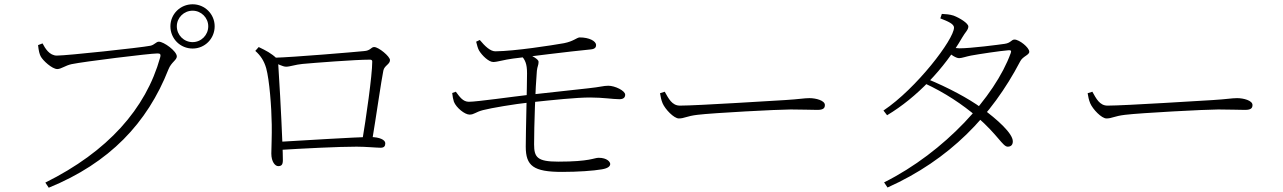

<svg xmlns="http://www.w3.org/2000/svg" viewBox="-20 -837 6000 898"><path d="M192 17 208 41C492 -75 669 -261 768 -513C781 -546 807 -556 807 -573C807 -598 746 -642 723 -642C710 -642 703 -627 683 -623C638 -614 293 -577 246 -577C211 -577 191 -611 179 -634L158 -626C161 -598 165 -584 170 -574C180 -554 224 -514 248 -514C266 -514 286 -531 315 -537C372 -549 681 -587 715 -587C727 -587 734 -586 729 -568C662 -328 484 -128 192 17ZM881 -610C938 -610 984 -656 984 -714C984 -771 938 -817 881 -817C823 -817 777 -771 777 -714C777 -656 823 -610 881 -610ZM881 -640C840 -640 807 -673 807 -714C807 -754 840 -787 881 -787C921 -787 954 -754 954 -714C954 -673 921 -640 881 -640Z M1673 -170H1719C1739 -289 1764 -465 1773 -507C1778 -531 1804 -536 1804 -556C1804 -573 1751 -617 1730 -617C1715 -617 1714 -600 1682 -598C1643 -594 1348 -569 1263 -567V-547C1272 -540 1303 -525 1318 -525C1336 -525 1362 -535 1395 -538C1450 -543 1641 -558 1710 -558C1718 -558 1721 -555 1721 -549C1721 -484 1692 -283 1673 -170ZM1281 -60C1296 -60 1303 -66 1303 -88C1303 -113 1302 -130 1301 -162C1296 -296 1284 -503 1281 -543C1280 -553 1280 -558 1275 -563C1249 -588 1225 -600 1190 -617L1174 -599C1198 -578 1215 -553 1225 -518C1240 -464 1250 -336 1251 -254C1252 -208 1249 -137 1249 -119C1249 -80 1267 -60 1281 -60ZM1274 -173V-135C1404 -143 1563 -151 1648 -151C1690 -151 1742 -146 1760 -146C1777 -146 1782 -154 1782 -167C1782 -183 1755 -196 1713 -196C1640 -196 1402 -180 1274 -173Z M2609 -33C2682 -33 2755 -38 2795 -45C2825 -50 2834 -60 2834 -70C2834 -80 2819 -99 2780 -99C2758 -99 2740 -81 2591 -81C2493 -81 2478 -101 2478 -162C2478 -246 2484 -429 2491 -506C2493 -526 2499 -532 2499 -548C2499 -560 2469 -577 2435 -590L2418 -578C2436 -556 2445 -540 2445 -494C2445 -437 2439 -215 2439 -151C2439 -61 2475 -33 2609 -33ZM2176 -301C2198 -301 2204 -313 2239 -322C2278 -332 2384 -350 2458 -358C2571 -370 2677 -381 2740 -381C2800 -381 2847 -373 2877 -373C2897 -373 2904 -382 2904 -394C2904 -413 2856 -436 2825 -436C2802 -436 2789 -430 2731 -424C2668 -417 2561 -405 2458 -394C2378 -385 2211 -361 2173 -361C2145 -361 2130 -384 2112 -408L2095 -402C2096 -389 2100 -369 2103 -361C2114 -333 2154 -301 2176 -301ZM2287 -547C2306 -547 2339 -558 2379 -563C2426 -569 2649 -597 2744 -606C2764 -608 2768 -617 2768 -627C2767 -645 2736 -662 2691 -662C2677 -661 2663 -644 2618 -635C2561 -625 2389 -598 2298 -597C2274 -596 2248 -621 2224 -650L2207 -642C2211 -626 2215 -610 2221 -600C2235 -577 2266 -547 2287 -547Z M3155 -283C3181 -283 3191 -294 3242 -300C3316 -309 3620 -325 3678 -325C3735 -325 3770 -323 3803 -323C3833 -323 3838 -333 3838 -346C3838 -367 3796 -378 3766 -378C3740 -378 3719 -373 3652 -369C3612 -367 3242 -343 3160 -343C3123 -343 3107 -376 3089 -408L3067 -401C3070 -384 3072 -371 3079 -354C3091 -326 3132 -283 3155 -283Z M4115 16 4131 40C4421 -90 4618 -295 4751 -549C4763 -574 4794 -579 4794 -595C4794 -615 4747 -652 4725 -652C4710 -652 4708 -636 4679 -632C4652 -628 4522 -611 4468 -611C4456 -611 4441 -613 4421 -617L4407 -598C4428 -581 4451 -565 4466 -565C4478 -565 4500 -573 4521 -577C4559 -584 4658 -599 4697 -602C4707 -603 4712 -600 4707 -588C4634 -386 4399 -126 4115 16ZM4693 -151C4709 -151 4717 -160 4717 -176C4717 -213 4645 -278 4571 -332C4509 -377 4414 -428 4316 -468L4303 -448C4399 -404 4482 -348 4549 -291C4647 -206 4670 -151 4693 -151ZM4112 -320 4129 -298C4268 -381 4397 -517 4480 -661C4494 -686 4509 -697 4509 -713C4509 -728 4469 -753 4440 -764C4422 -770 4402 -771 4385 -772L4378 -751C4414 -737 4442 -725 4442 -708C4442 -653 4266 -423 4112 -320Z M5155 -283C5181 -283 5191 -294 5242 -300C5316 -309 5620 -325 5678 -325C5735 -325 5770 -323 5803 -323C5833 -323 5838 -333 5838 -346C5838 -367 5796 -378 5766 -378C5740 -378 5719 -373 5652 -369C5612 -367 5242 -343 5160 -343C5123 -343 5107 -376 5089 -408L5067 -401C5070 -384 5072 -371 5079 -354C5091 -326 5132 -283 5155 -283Z"/></svg>

Font: Source Han Serif CN VF
Style: Regular
Weight: 250
Designer: Ryoko NISHIZUKA 西塚涼子 (kana & ideographs); Frank Grießhammer (Latin, Greek & Cyrillic); Wenlong ZHANG 张文龙 (bopomofo); San
Foundry: Adobe
Version: Version 2.002;hotconv 1.1.0;makeotfexe 2.6.0